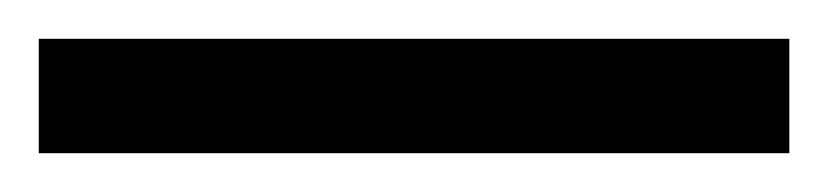

<svg xmlns="http://www.w3.org/2000/svg" viewBox="-25 63 427 99"><path d="M-5 142V83H382V142Z"/></svg>

Font: Noto Serif ExtraCondensed ExtraBold
Style: Regular
Weight: 800
Width: 2
Designer: Monotype Design Team
Foundry: Monotype Imaging Inc.
Version: Version 2.013; ttfautohint (v1.8.4.7-5d5b)